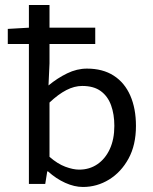

<svg xmlns="http://www.w3.org/2000/svg" viewBox="-20 -732 607 764"><path d="M310 12Q276 12 239.5 -4.5Q203 -21 171 -50H168L160 0H95V-712H177V-480L173 -392Q208 -421 247 -440Q286 -459 326 -459Q389 -459 432.5 -431Q476 -403 498.5 -351.5Q521 -300 521 -231Q521 -155 491.5 -101Q462 -47 414 -17.5Q366 12 310 12ZM295 -57Q336 -57 367.5 -78.5Q399 -100 417 -139Q435 -178 435 -231Q435 -277 422 -313Q409 -349 381 -369.5Q353 -390 307 -390Q276 -390 244 -373.5Q212 -357 177 -324V-108Q209 -80 240 -68.5Q271 -57 295 -57ZM11 -557V-617L98 -622H359V-557Z"/></svg>

Font: Source Sans 3
Style: Regular
Weight: 400
Designer: Paul D. Hunt
Foundry: Adobe
Version: Version 3.046;hotconv 1.0.118;makeotfexe 2.5.65603